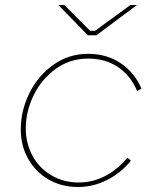

<svg xmlns="http://www.w3.org/2000/svg" viewBox="-20 -740 624 767"><path d="M63 -223Q63 -298 97.5 -368Q132 -438 193.5 -481.5Q255 -525 332 -525Q406 -525 462 -487.5Q518 -450 545 -386L528 -376Q502 -438 451.5 -472Q401 -506 332 -506Q260 -506 203 -465Q146 -424 114.5 -359.5Q83 -295 83 -227Q83 -167 110 -117.5Q137 -68 185.5 -39.5Q234 -11 294 -11Q350 -11 399.5 -36.5Q449 -62 489 -110L503 -98Q462 -48 407 -20.5Q352 7 291 7Q226 7 174 -23Q122 -53 92.5 -105.5Q63 -158 63 -223ZM213 -720H237L340 -617H360L501 -720H527L365 -599H331Z"/></svg>

Font: Fixel Italic Variable 20240409 Display Thin
Style: Italic
Weight: 100
Italic angle: -10°
Designer: AlfaBravo + MacPaw
Foundry: Kyrylo Tkachov, Marchela Mozhyna, Serhii Makarenko, Maria Weinstein, Zakhar Kryvoshyya
Version: Version 1.211;Glyphs 3.2 (3225)